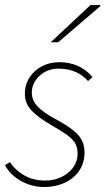

<svg xmlns="http://www.w3.org/2000/svg" viewBox="-20 -740 424 772"><path d="M158 12Q123 12 92 0.5Q61 -11 37 -31Q13 -51 0 -76L20 -88Q40 -57 76.5 -35.5Q113 -14 162 -14Q197 -14 226.5 -28Q256 -42 274 -66.5Q292 -91 292 -122Q292 -143 284.5 -159.5Q277 -176 254.5 -193.5Q232 -211 188 -236Q137 -265 108.5 -294Q80 -323 80 -362Q80 -400 99 -429Q118 -458 149.5 -474Q181 -490 218 -490Q259 -490 293 -475Q327 -460 352 -430L334 -414Q313 -438 283.5 -451Q254 -464 216 -464Q170 -464 139 -435Q108 -406 108 -368Q108 -335 132 -311Q156 -287 198 -264Q249 -237 275 -215.5Q301 -194 310.5 -173Q320 -152 320 -128Q320 -85 298.5 -53.5Q277 -22 240 -5Q203 12 158 12ZM184 -570 344 -720H382L384 -716L214 -570Z"/></svg>

Font: Source Sans 3 ExtraLight ExtraLight
Style: Italic
Weight: 250
Italic angle: -11°
Version: Version 3.052;hotconv 1.1.0;makeotfexe 2.6.0